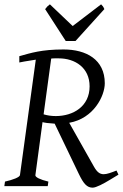

<svg xmlns="http://www.w3.org/2000/svg" viewBox="-20 -858 566 885"><path d="M393 -460C393 -368 318 -323 237 -323C216 -323 198 -326 181 -331L216 -588C222 -589 228 -589 233 -589H251C326 -589 393 -546 393 -460ZM463 -474C463 -584 377 -630 273 -630C171 -630 123 -614 69 -599V-570C85 -573 92 -575 145 -583L72 -51C71 -41 39 -29 3 -21L0 0H200L203 -21C165 -30 143 -41 143 -50L176 -295C188 -292 200 -290 232 -288L343 -57C365 -11 381 7 407 7C423 7 457 -11 488 -30L526 -53L517 -72C492 -62 473 -55 458 -55C440 -55 427 -65 413 -90L299 -292C413 -312 463 -417 463 -474ZM446 -838 315 -738 210 -838 199 -829C196 -826 193 -822 188 -816L283 -669H328L461 -816C456 -828 453 -831 446 -838Z"/></svg>

Font: Temporarium
Style: Italic
Weight: 400
Italic angle: -7°
Version: Version 1.1